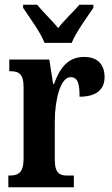

<svg xmlns="http://www.w3.org/2000/svg" viewBox="-20 -786 471 806"><path d="M167 -606H281C299 -651 346 -715 372 -753V-766H313C290 -738 248 -700 224 -668C199 -700 158 -738 136 -766H77V-753C102 -715 150 -651 167 -606ZM15 0H290V-49H264C232 -49 210 -57 210 -116V-276C210 -364 233 -462 276 -462C307 -462 314 -435 314 -380C380 -380 419 -407 419 -462C419 -512 393 -547 333 -547C268 -547 232 -504 207 -434H203L187 -536H19V-487H22C58 -487 79 -478 79 -419V-121C79 -58 55 -49 18 -49H15Z"/></svg>

Font: Noto Serif Bengali ExtraCondensed
Style: Bold
Weight: 700
Width: 2
Designer: Juan Bruce, Universal Thirst, Indian Type Foundry and the Monotype Design Team.
Foundry: Monotype Imaging Inc.
Version: Version 2.003